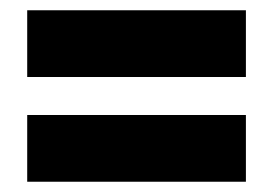

<svg xmlns="http://www.w3.org/2000/svg" viewBox="-20 -519 539 374"><path d="M33 -295H459V-165H33ZM33 -499H459V-369H33Z"/></svg>

Font: Khand
Style: Bold
Weight: 700
Designer: Devanagari: Sanchit Sawaria, Jyotish Sonowal; Latin: Satya Rajpurohit
Foundry: Indian Type Foundry
Version: Version 1.101;PS 1.0;hotconv 1.0.78;makeotf.lib2.5.61930; tt